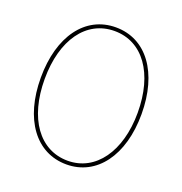

<svg xmlns="http://www.w3.org/2000/svg" viewBox="-128 -817 888 935"><g transform="rotate(20 316.0 -350.0)"><path d="M316 5C473 5 577 -136 577 -350C577 -565 474 -705 316 -705C158 -705 55 -565 55 -350C55 -135 158 5 316 5ZM316 -14C170 -14 75 -146 75 -350C75 -554 170 -686 316 -686C462 -686 557 -554 557 -350C557 -149 460 -14 316 -14Z"/></g></svg>

Font: Fixel Display Thin
Style: Regular
Weight: 100
Designer: AlfaBravo + MacPaw
Foundry: Kyrylo Tkachov, Marchela Mozhyna, Serhii Makarenko, Maria Weinstein, Zakhar Kryvoshyya
Version: Version 1.211